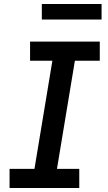

<svg xmlns="http://www.w3.org/2000/svg" viewBox="-20 -944 540 964"><path d="M28 0V-96H153L243 -639H131V-735H481V-639H356L266 -96H378V0ZM190 -846V-924H490V-846Z"/></svg>

Font: Iosevka Curly Slab Oblique
Style: Bold
Weight: 700
Italic angle: -9°
Monospace: yes
Designer: Belleve Invis
Foundry: Belleve Invis
Version: Version 11.1.0; ttfautohint (v1.8.3)